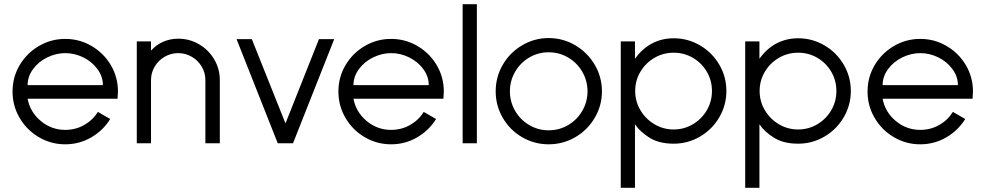

<svg xmlns="http://www.w3.org/2000/svg" viewBox="-20 -685 4712 918"><path d="M112 -213Q124 -149 175 -106.5Q226 -64 292 -64Q341 -64 382 -87Q423 -110 448 -150L507 -116Q473 -61 416 -28Q359 5 292 5Q224 5 166 -29Q108 -63 74 -121Q40 -179 40 -247Q40 -316 74 -373.5Q108 -431 166 -465Q224 -499 292 -499Q360 -499 418 -465Q476 -431 510 -373.5Q544 -316 544 -247Q544 -235 542 -213ZM112 -278H472Q472 -319 446 -354.5Q420 -390 378.5 -410.5Q337 -431 292 -431Q248 -431 206 -410.5Q164 -390 138 -354.5Q112 -319 112 -278Z M1031 -302V0H962V-302Q962 -337 944.5 -366.5Q927 -396 897 -413.5Q867 -431 832 -431Q797 -431 767 -413.5Q737 -396 719.5 -366.5Q702 -337 702 -302V0H634V-487H702V-443Q727 -471 760.5 -485.5Q794 -500 832 -500Q886 -500 931.5 -473.5Q977 -447 1004 -401.5Q1031 -356 1031 -302Z M1578 -498 1381 0H1308L1111 -498H1184L1345 -95L1505 -498Z M1670 -213Q1682 -149 1733 -106.5Q1784 -64 1850 -64Q1899 -64 1940 -87Q1981 -110 2006 -150L2065 -116Q2031 -61 1974 -28Q1917 5 1850 5Q1782 5 1724 -29Q1666 -63 1632 -121Q1598 -179 1598 -247Q1598 -316 1632 -373.5Q1666 -431 1724 -465Q1782 -499 1850 -499Q1918 -499 1976 -465Q2034 -431 2068 -373.5Q2102 -316 2102 -247Q2102 -235 2100 -213ZM1670 -278H2030Q2030 -319 2004 -354.5Q1978 -390 1936.5 -410.5Q1895 -431 1850 -431Q1806 -431 1764 -410.5Q1722 -390 1696 -354.5Q1670 -319 1670 -278Z M2260 -665V0H2192V-665Z M2350 -248Q2350 -317 2384 -375.5Q2418 -434 2476.5 -468.5Q2535 -503 2603 -503Q2672 -503 2730.5 -468.5Q2789 -434 2823.5 -375.5Q2858 -317 2858 -248Q2858 -180 2823.5 -121.5Q2789 -63 2730.5 -29Q2672 5 2603 5Q2535 5 2476.5 -29Q2418 -63 2384 -121.5Q2350 -180 2350 -248ZM2789 -248Q2789 -299 2764 -342Q2739 -385 2696.5 -410Q2654 -435 2603 -435Q2553 -435 2510.5 -410Q2468 -385 2443 -342Q2418 -299 2418 -248Q2418 -198 2443 -155Q2468 -112 2510.5 -87Q2553 -62 2603 -62Q2654 -62 2696.5 -87Q2739 -112 2764 -155Q2789 -198 2789 -248Z M2948 213V-487H3016V-404Q3051 -453 3098 -477.5Q3145 -502 3201 -502Q3269 -502 3327 -468Q3385 -434 3419 -376Q3453 -318 3453 -250Q3453 -182 3419 -124Q3385 -66 3327 -32Q3269 2 3201 2Q3130 2 3084 -27.5Q3038 -57 3016 -91V213ZM3017 -250Q3017 -200 3042 -158Q3067 -116 3109 -91Q3151 -66 3201 -66Q3251 -66 3293 -91Q3335 -116 3359.5 -158Q3384 -200 3384 -250Q3384 -300 3359.5 -342Q3335 -384 3293 -408.5Q3251 -433 3201 -433Q3151 -433 3109 -408.5Q3067 -384 3042 -342Q3017 -300 3017 -250Z M3543 213V-487H3611V-404Q3646 -453 3693 -477.5Q3740 -502 3796 -502Q3864 -502 3922 -468Q3980 -434 4014 -376Q4048 -318 4048 -250Q4048 -182 4014 -124Q3980 -66 3922 -32Q3864 2 3796 2Q3725 2 3679 -27.5Q3633 -57 3611 -91V213ZM3612 -250Q3612 -200 3637 -158Q3662 -116 3704 -91Q3746 -66 3796 -66Q3846 -66 3888 -91Q3930 -116 3954.5 -158Q3979 -200 3979 -250Q3979 -300 3954.5 -342Q3930 -384 3888 -408.5Q3846 -433 3796 -433Q3746 -433 3704 -408.5Q3662 -384 3637 -342Q3612 -300 3612 -250Z M4200 -213Q4212 -149 4263 -106.5Q4314 -64 4380 -64Q4429 -64 4470 -87Q4511 -110 4536 -150L4595 -116Q4561 -61 4504 -28Q4447 5 4380 5Q4312 5 4254 -29Q4196 -63 4162 -121Q4128 -179 4128 -247Q4128 -316 4162 -373.5Q4196 -431 4254 -465Q4312 -499 4380 -499Q4448 -499 4506 -465Q4564 -431 4598 -373.5Q4632 -316 4632 -247Q4632 -235 4630 -213ZM4200 -278H4560Q4560 -319 4534 -354.5Q4508 -390 4466.5 -410.5Q4425 -431 4380 -431Q4336 -431 4294 -410.5Q4252 -390 4226 -354.5Q4200 -319 4200 -278Z"/></svg>

Font: Sulphur Point
Style: Regular
Weight: 400
Designer: Noponies / Dale Sattler
Foundry: Noponies
Version: Version 1.000; ttfautohint (v1.8)